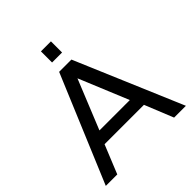

<svg xmlns="http://www.w3.org/2000/svg" viewBox="-235 -1058 1220 1220"><g transform="rotate(-45 375.0 -448.0)"><path d="M508.8 -277.8 371.1 -610.8 235.8 -277.8ZM734.9 0H628.9L550.8 -192.9H196.8L118.2 0H15.1L317.9 -722.2H428.2ZM418 -795.9H328.1V-896H418Z"/></g></svg>

Font: Perun
Style: Regular
Weight: 400
Version: Version 1.0000